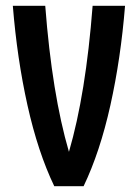

<svg xmlns="http://www.w3.org/2000/svg" viewBox="-20 -645 478 665"><path d="M413.1 -625Q398.4 -442.4 362.3 -280.3Q326.2 -118.2 269.5 0H168Q111.3 -118.2 75.2 -280.3Q39.1 -442.4 24.4 -625H136.7Q160.2 -319.3 218.8 -119.1Q277.3 -319.3 300.8 -625Z"/></svg>

Font: Sudo
Style: Bold
Weight: 700
Monospace: yes
Designer: Jens Kutilek
Foundry: Jens Kutilek
Version: Version 0.040